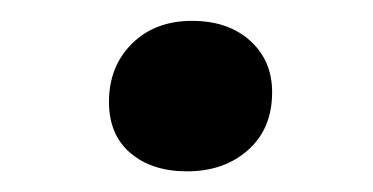

<svg xmlns="http://www.w3.org/2000/svg" viewBox="-20 -148 359 185"><path d="M85 -49.8Q85 -84 107.2 -106Q129.4 -127.9 165 -127.9Q199.7 -127.9 220.9 -108.9Q242.2 -89.8 242.2 -59.1Q242.2 -23.9 219 -3.4Q195.8 17.1 160.2 17.1Q126.5 17.1 105.7 -0.5Q85 -18.1 85 -49.8Z"/></svg>

Font: Literata Book
Style: Italic
Weight: 400
Italic angle: -3°
Designer: Latin by Veronika Burian and Jose Scaglione. Greek by Irene Vlachou. Cyrillic by Vera Evstafieva
Foundry: TypeTogether
Version: Version 1.003;PS 001.003;hotconv 1.0.88;makeotf.lib2.5.64775